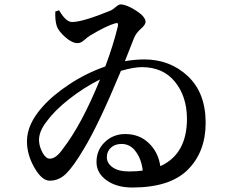

<svg xmlns="http://www.w3.org/2000/svg" viewBox="-20 -793 1040 852"><path d="M552.7 -32.2Q588.9 -32.2 613.3 -36.1Q608.4 -84 583.5 -119.1Q558.6 -154.3 519.5 -154.3Q490.2 -154.3 472.2 -137.7Q454.1 -121.1 454.1 -95.7Q454.1 -68.4 480 -50.3Q505.9 -32.2 552.7 -32.2ZM257.8 -130.9Q342.8 -240.2 423.8 -440.4Q351.6 -404.3 287.6 -354Q223.6 -303.7 188.5 -255.9Q150.4 -208 153.3 -166Q155.3 -139.6 169.4 -114.3Q183.6 -88.9 201.2 -88.9Q228.5 -88.9 257.8 -130.9ZM225.6 -742.2 242.2 -747.1Q272.5 -695.3 299.8 -695.3Q346.7 -695.3 470.7 -746.1Q478.5 -749 492.7 -761.2Q506.8 -773.4 514.6 -773.4Q541 -773.4 583.5 -746.1Q626 -718.8 626 -695.3Q626 -683.6 604.5 -664.6Q583 -645.5 574.2 -623Q568.4 -607.4 553.7 -570.8Q539.1 -534.2 534.2 -521.5Q579.1 -529.3 620.1 -529.3Q734.4 -529.3 813.5 -455.1Q892.6 -380.9 892.6 -248Q892.6 -119.1 813.5 -40Q734.4 39.1 567.4 39.1Q497.1 39.1 452.6 6.8Q408.2 -25.4 408.2 -74.2Q408.2 -127 445.3 -162.6Q482.4 -198.2 536.1 -198.2Q598.6 -198.2 640.6 -157.7Q682.6 -117.2 691.4 -55.7Q810.5 -109.4 809.6 -268.6Q808.6 -366.2 755.9 -430.7Q703.1 -495.1 609.4 -495.1Q573.2 -495.1 516.6 -478.5Q417 -238.3 350.6 -129.9Q306.6 -55.7 274.4 -23.4Q242.2 8.8 200.2 8.8Q166 8.8 132.8 -48.8Q99.6 -106.4 99.6 -166Q99.6 -242.2 168.9 -319.3Q214.8 -371.1 289.1 -419.9Q363.3 -468.8 447.3 -498Q482.4 -591.8 502.9 -675.8Q504.9 -685.5 502.4 -689Q500 -692.4 491.2 -689.5Q452.1 -678.7 378.9 -634.8Q371.1 -629.9 360.4 -620.6Q349.6 -611.3 341.8 -606.4Q334 -601.6 324.2 -601.6Q299.8 -601.6 270 -627.9Q240.2 -654.3 232.4 -675.8Q223.6 -702.1 225.6 -742.2Z"/></svg>

Font: GenYoMin TW TTF SemiBold
Style: Regular
Weight: 600
Version: Version 1.300